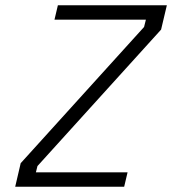

<svg xmlns="http://www.w3.org/2000/svg" viewBox="-20 -713 657 733"><path d="M537 -638 530 -610 59 -90 38 0H454L467 -55H117L123 -79L595 -600L617 -693H201L188 -638Z"/></svg>

Font: RazerF5 Light
Style: Italic
Weight: 300
Foundry: Razer Inc.
Version: Version 2